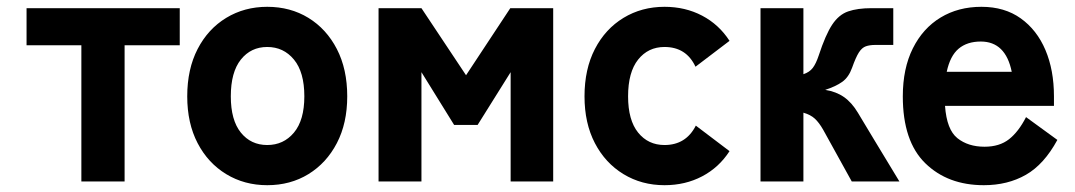

<svg xmlns="http://www.w3.org/2000/svg" viewBox="-20 -533 3159 564"><path d="M219 0V-400H58V-509H508V-400H346V0Z M765 11Q698 11 644.5 -21.5Q591 -54 560.5 -112.5Q530 -171 530 -250Q530 -330 560.5 -389Q591 -448 644.5 -480.5Q698 -513 765 -513Q833 -513 886 -480.5Q939 -448 969.5 -389Q1000 -330 1000 -250Q1000 -171 969.5 -112.5Q939 -54 886 -21.5Q833 11 765 11ZM765 -107Q813 -107 843.5 -143.5Q874 -180 874 -250Q874 -321 843.5 -358Q813 -395 765 -395Q717 -395 687.5 -358Q658 -321 658 -250Q658 -180 687.5 -143.5Q717 -107 765 -107Z M1092 0V-509H1218L1349 -312L1479 -509H1605V0H1480V-321L1383 -166H1314L1218 -321V0Z M1932 11Q1865 11 1811.5 -21.5Q1758 -54 1727.5 -112.5Q1697 -171 1697 -250Q1697 -330 1727.5 -389Q1758 -448 1811.5 -480.5Q1865 -513 1932 -513Q1993 -513 2042.5 -487Q2092 -461 2123 -413L2023 -337Q1996 -395 1932 -395Q1884 -395 1854.5 -358Q1825 -321 1825 -250Q1825 -180 1854.5 -143.5Q1884 -107 1932 -107Q1995 -107 2024 -164L2123 -89Q2092 -41 2042.5 -15Q1993 11 1932 11Z M2214 0V-509H2340V-315Q2358 -321 2367.5 -333.5Q2377 -346 2385 -370Q2405 -431 2424.5 -460.5Q2444 -490 2471.5 -499.5Q2499 -509 2540 -509H2604V-401H2551Q2535 -401 2523.5 -397Q2512 -393 2503 -379Q2494 -365 2483 -334Q2473 -306 2454 -292.5Q2435 -279 2404 -269Q2436 -264 2459 -248Q2482 -232 2500 -202Q2500 -202 2510.5 -184.5Q2521 -167 2547.5 -123Q2574 -79 2622 0H2482L2398 -152Q2386 -173 2373.5 -184.5Q2361 -196 2340 -202V0Z M2870 11Q2764 11 2698 -53.5Q2632 -118 2632 -250Q2632 -332 2661.5 -391Q2691 -450 2743 -481.5Q2795 -513 2863 -513Q2931 -513 2978.5 -479Q3026 -445 3051 -386Q3076 -327 3076 -250V-222H2756Q2761 -152 2792.5 -127Q2824 -102 2872 -102Q2916 -102 2944 -124Q2972 -146 2994 -189L3086 -122Q3047 -50 2993.5 -19.5Q2940 11 2870 11ZM2761 -322H2952Q2934 -411 2861 -411Q2821 -411 2796 -390Q2771 -369 2761 -322Z"/></svg>

Font: Zen Kaku Gothic Antique Black
Style: Regular
Weight: 900
Designer: Yoshimichi Ohira
Foundry: Positype
Version: Version 1.001